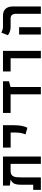

<svg xmlns="http://www.w3.org/2000/svg" viewBox="1139 -1791 652 2970"><g transform="rotate(-90 1465.0 -306.0)"><path d="M528.8 0V-585.9H79.1V-480L167 -468.8V-464.4C123.5 -445.3 92.8 -412.6 92.8 -314.5V-118.2H13.2V0H206.1V-305.2C206.1 -407.7 216.3 -461.9 295.4 -467.8H415.5V0Z M973.1 -208.5C1004.4 -262.7 1013.2 -344.2 1013.2 -419.9V-585.9H667V-467.3H900.4V-419.9C900.4 -344.2 894 -290.5 870.6 -237.3Z M1491.2 0H1604.5V-468.8L1692.9 -492.7V-585.9H1203.1V-467.8H1491.2Z M2048.3 0H2163.6V-585.9H1844.2V-467.8H2048.3Z M2736.8 0H2850.1V-434.6C2850.1 -530.3 2798.3 -585.9 2710.9 -585.9H2531.7C2497.6 -585.9 2460.9 -602.1 2446.3 -611.8L2405.3 -509.8C2435.1 -487.3 2478 -467.8 2530.3 -467.8H2664.1C2712.9 -467.8 2736.8 -440.4 2736.8 -381.8ZM2415.5 0H2528.8V-336.4H2415.5Z"/></g></svg>

Font: Cascadia Mono SemiBold
Style: Regular
Weight: 600
Monospace: yes
Designer: Aaron Bell
Foundry: Saja Typeworks
Version: Version 2404.023